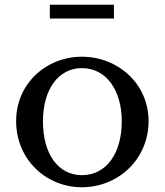

<svg xmlns="http://www.w3.org/2000/svg" viewBox="-20 -779 694 809"><path d="M325 -540C175 -540 48 -427 48 -269C48 -106 175 10 325 10C477 10 606 -107 606 -269C606 -426 477 -540 325 -540ZM325 -492C426 -492 493 -401 493 -268C493 -131 427 -41 325 -41C225 -41 161 -130 161 -268C161 -402 226 -492 325 -492ZM460 -701V-759H190V-701Z"/></svg>

Font: Libre Baskerville
Style: Regular
Weight: 400
Designer: Pablo Impallari, Rodrigo Fuenzalida
Foundry: Pablo Impallari, Rodrigo Fuenzalida
Version: Version 1.051;Glyphs 3.2.3 (3260)